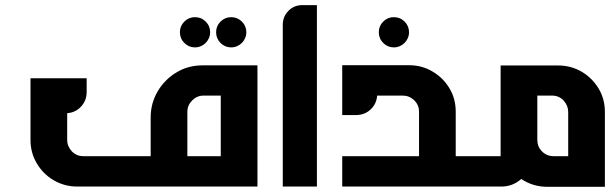

<svg xmlns="http://www.w3.org/2000/svg" viewBox="-20 -720 2354 741"><path d="M732.4 -653.8C716.3 -653.8 702.6 -647.9 691.4 -636.7C680.2 -625.5 674.3 -611.8 674.3 -595.7C674.3 -579.6 680.2 -565.4 691.4 -554.2C702.6 -543 716.3 -537.1 732.4 -537.1C764.6 -537.1 791 -563.5 791 -595.7C791 -611.8 785.2 -625.5 773.9 -636.7C762.7 -647.9 748.5 -653.8 732.4 -653.8ZM872.1 -653.8C856 -653.8 842.3 -647.9 831.1 -636.7C819.8 -625.5 814 -611.8 814 -595.7C814 -579.6 819.8 -565.4 831.1 -554.2C842.3 -543 856 -537.1 872.1 -537.1C904.3 -537.1 930.7 -563.5 930.7 -595.7C930.7 -611.8 924.8 -625.5 913.6 -636.7C902.3 -647.9 888.2 -653.8 872.1 -653.8ZM703.1 -288.6C703.1 -305.7 709.5 -320.3 721.7 -332.5C733.9 -344.7 748.5 -351.1 765.6 -351.1H832V-117.2H703.1ZM561.5 -117.2H301.8C284.7 -117.2 270 -123 257.8 -135.3C245.6 -148.4 239.3 -163.1 239.3 -179.7V-283.2C259.8 -284.7 276.9 -292.5 290.5 -306.2C306.6 -322.3 314.5 -341.8 314.5 -365.7V-418H97.7V-179.7C97.7 -146.5 106 -116.2 122.1 -89.4C138.2 -62 159.7 -40.5 187 -24.4C214.8 -8.3 245.1 0 277.3 0H973.6V-467.8H762.7C725.1 -467.8 691.4 -459 661.6 -440.9C631.3 -422.9 606.9 -398.4 588.9 -368.2C570.8 -337.4 561.5 -303.7 561.5 -267.1Z M1203.1 0V-700.2H1146.5C1125.5 -700.2 1107.4 -692.9 1093.3 -678.2C1078.6 -663.6 1071.3 -645.5 1071.3 -624V0Z M1500 -653.8C1516.1 -653.8 1530.3 -647.9 1541.5 -636.7C1552.7 -625.5 1558.6 -611.8 1558.6 -595.7C1558.6 -563.5 1532.2 -537.1 1500 -537.1C1483.9 -537.1 1470.2 -543 1459 -554.2C1447.8 -565.4 1441.9 -579.6 1441.9 -595.7C1441.9 -611.8 1447.8 -625.5 1459 -636.7C1470.2 -647.9 1483.9 -653.8 1500 -653.8ZM1300.8 -468.3V-275.9H1353C1377 -275.9 1396.5 -283.7 1412.6 -299.8C1426.3 -313.5 1434.1 -330.6 1435.5 -351.1H1534.2C1550.8 -351.1 1565.4 -345.2 1578.1 -333.5C1590.8 -321.3 1597.2 -306.6 1597.2 -288.6V-117.2H1300.8V0H1738.8V-288.6C1738.8 -321.8 1731 -352.1 1714.8 -378.9C1698.7 -406.2 1676.8 -427.7 1649.4 -443.8C1622.6 -460 1592.3 -468.3 1559.1 -468.3Z M2290.5 -377.9C2274.4 -404.8 2252.4 -426.8 2225.6 -442.9C2197.8 -459 2167.5 -467.3 2134.8 -467.3H1912.1V-117.2H1732.4V0H1914.6C1944.3 0 1969.7 -9.8 1991.7 -29.3C2021.5 -9.3 2055.2 1 2091.8 1H2314.5V-287.6C2314.5 -320.8 2306.6 -351.1 2290.5 -377.9ZM2116.2 -117.2C2099.1 -117.2 2084 -123.5 2071.8 -135.7C2059.6 -147.9 2053.7 -162.6 2053.7 -179.7V-351.1H2110.4C2128.4 -351.1 2143.1 -344.7 2155.3 -332C2167 -318.8 2172.9 -304.2 2172.9 -288.1V-117.2Z"/></svg>

Font: Ya Modern Pro
Style: Bold
Weight: 700
Designer: Yahyaalaswadi
Foundry: Yahyaalaswadi
Version: Version 1.000;September 23, 2024;FontCreator 15.0.0.2974 64-